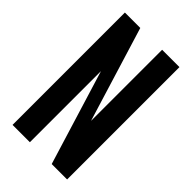

<svg xmlns="http://www.w3.org/2000/svg" viewBox="-215 -773 846 846"><g transform="rotate(45 208.0 -350.0)"><path d="M38 0V-700H134L270 -257V-700H378V0H282L146 -443V0Z"/></g></svg>

Font: Tektur Condensed Medium
Style: Regular
Weight: 500
Width: 3
Designer: Adam Jagosz
Foundry: Adam Jagosz
Version: Version 1.005;gftools[0.9.30]